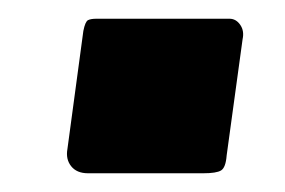

<svg xmlns="http://www.w3.org/2000/svg" viewBox="-20 -476 304 205"><path d="M222 -310Q221 -297 216 -294Q211 -291 197 -291H74Q62 -291 56 -298.5Q50 -306 52 -317L69 -443Q71 -453 74 -454.5Q77 -456 83 -456H225Q232 -456 236.5 -449.5Q241 -443 239 -434Z"/></svg>

Font: Libre Franklin Thin ExtraBold
Style: Italic
Weight: 800
Italic angle: -8°
Version: Version 2.000